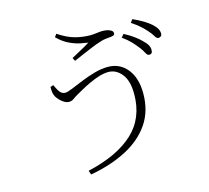

<svg xmlns="http://www.w3.org/2000/svg" viewBox="-119 -936 1237 1139"><g transform="rotate(-15 500.0 -367.0)"><path d="M776 -589Q760 -610 740 -631Q720 -652 689 -674L705 -693Q741 -674 766.5 -655Q792 -636 808 -619Q827 -601 834.5 -586Q842 -571 841 -556Q841 -544 835 -538.5Q829 -533 820 -534Q809 -534 800.5 -551.5Q792 -569 776 -589ZM853 -668Q835 -689 815 -706.5Q795 -724 764 -745L778 -764Q814 -748 840.5 -732Q867 -716 884 -701Q904 -683 912.5 -668.5Q921 -654 921 -638Q921 -627 914.5 -621.5Q908 -616 899 -616Q888 -617 879 -633Q870 -649 853 -668ZM224 -507Q234 -485 242.5 -471Q251 -457 260.5 -451Q270 -445 281 -445Q295 -445 325.5 -457.5Q356 -470 396 -486.5Q436 -503 480 -515.5Q524 -528 564 -528Q637 -528 682 -472.5Q727 -417 727 -322Q727 -214 674 -136.5Q621 -59 526 -9.5Q431 40 304 63L295 38Q479 -4 576.5 -94Q674 -184 674 -332Q674 -415 640 -456.5Q606 -498 559 -498Q533 -498 502 -488.5Q471 -479 441 -465Q411 -451 386 -437Q361 -423 347 -415Q331 -406 318.5 -396.5Q306 -387 289 -387Q275 -387 260 -396Q245 -405 233 -418Q221 -431 215 -442Q208 -457 206.5 -469Q205 -481 205 -501ZM307 -779 320 -797Q376 -760 422.5 -748Q469 -736 514 -736Q529 -736 552 -739Q575 -742 587 -742Q603 -742 617.5 -739Q632 -736 642 -729Q652 -722 652 -711Q652 -703 644.5 -699.5Q637 -696 624 -695Q614 -694 597.5 -692.5Q581 -691 560 -684Q537 -677 505.5 -664Q474 -651 442.5 -637.5Q411 -624 386 -613L376 -633Q398 -645 418.5 -656Q439 -667 457.5 -677.5Q476 -688 490 -697Q476 -699 446 -704.5Q416 -710 379 -727Q342 -744 307 -779Z"/></g></svg>

Font: Source Han Serif JP VF
Style: Regular
Weight: 250
Designer: Ryoko NISHIZUKA 西塚涼子 (kana & ideographs); Frank Grießhammer (Latin, Greek & Cyrillic); Wenlong ZHANG 张文龙 (bopomofo); San
Foundry: Adobe
Version: Version 2.001;hotconv 1.1.0;makeotfexe 2.6.0